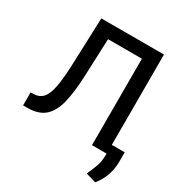

<svg xmlns="http://www.w3.org/2000/svg" viewBox="-209 -876 1150 1220"><g transform="rotate(30 366.5 -266.0)"><path d="M24.9 0V-95.2L46.2 -95.9Q89.8 -96.9 114.5 -125.4Q139.2 -153.8 150.9 -217.2Q162.6 -280.5 166.5 -385.7L179 -727.3H638.8V0H530.5V-634.2H282.3L271 -356.5Q266.3 -239.7 247.3 -160.3Q228.3 -81 183.6 -40.5Q138.8 0 56.1 0ZM733.3 -64.6V8.2Q732.2 111.9 666.2 194.2L592 172.9Q609.7 133.2 623.6 95.2Q637.4 57.2 637.4 12.1V-64.6Z"/></g></svg>

Font: Inter Zeller Medium
Style: Regular
Weight: 500
Designer: Rasmus Andersson; Joe Bland
Foundry: zeller
Version: Version 3.015;git-dec3a8cb1